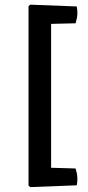

<svg xmlns="http://www.w3.org/2000/svg" viewBox="-20 -674 370 804"><path d="M106.5 109.5 99.5 103V-648L106.5 -654.5L301 -647Q303 -640.5 303.5 -632.5Q304 -624.5 304 -618.5Q304 -607.5 301.5 -595.8Q299 -584 296.5 -576.5L194 -574V28.5L296.5 31.5Q299 38.5 301.5 50.2Q304 62 304 73Q304 79.5 303.5 87.5Q303 95.5 301 102Z"/></svg>

Font: Signika Negative SC
Style: Regular
Weight: 400
Designer: Anna Giedryś
Foundry: Anna Giedryś
Version: Version 2.000; ttfautohint (v1.8.3) -l 8 -r 50 -G 200 -x 9 -